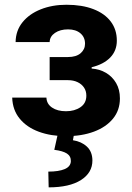

<svg xmlns="http://www.w3.org/2000/svg" viewBox="-20 -573 567 823"><path d="M32.3 -154.5H179Q180 -127.5 203.1 -111.9Q226.2 -96.2 262.8 -96.2Q299.7 -96.2 324.9 -113.5Q350.1 -130.7 350.1 -163Q350.1 -182.9 340.2 -197.6Q330.3 -212.4 312.5 -220.9Q294.7 -229.4 271.3 -229.4H192.8V-328.5H271.3Q306.5 -328.5 325.5 -344.8Q344.5 -361.2 344.5 -385.7Q344.5 -413.4 324.8 -430.2Q305 -447.1 271.7 -447.1Q237.9 -447.1 215.7 -432Q193.5 -416.9 192.8 -392.8H46.9Q47.6 -441.8 76.5 -477.6Q105.5 -513.5 154.7 -533Q203.8 -552.6 264.9 -552.6Q331.7 -552.6 380.1 -533.9Q428.6 -515.3 454.7 -480.8Q480.8 -446.4 480.8 -398.8Q480.8 -355.5 452.4 -326.3Q424 -297.2 372.9 -284.8V-279.1Q406.6 -277 433.9 -261Q461.3 -245 477.6 -217.2Q494 -189.3 494 -151.3Q494 -100.5 464.3 -64.3Q434.7 -28.1 382.6 -8.7Q330.6 10.7 263.5 10.7Q198.2 10.7 146.5 -8.3Q94.8 -27.3 64.5 -64.3Q34.1 -101.2 32.3 -154.5ZM228.7 -2.8H298.3L292.6 28.1Q329.2 33.7 352.5 55.4Q375.7 77.1 376.1 114.3Q376.4 167.3 327.1 198.7Q277.7 230.1 188.6 230.1L187.1 162.6Q231.9 162.6 257.3 151.8Q282.7 141 283.7 118.3Q284.4 96.6 267 85.2Q249.6 73.9 212.7 69.2Z"/></svg>

Font: InterMG
Style: Bold
Weight: 700
Designer: Rasmus Andersson
Foundry: rsms
Version: Version 3.019;December 26, 2023;FontCreator 15.0.0.2955 64-b